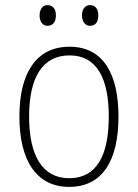

<svg xmlns="http://www.w3.org/2000/svg" viewBox="-20 -722 540 752"><path d="M332 -621C355 -621 365 -637 365 -662C365 -686 354 -702 332 -702C313 -702 301 -685 301 -662C301 -639 313 -621 332 -621ZM166 -621C188 -621 199 -637 199 -662C199 -685 188 -702 166 -702C146 -702 135 -684 135 -662C135 -639 146 -621 166 -621ZM251 10C381 10 444 -93 444 -265C444 -429 387 -539 252 -539C125 -539 56 -440 56 -266C56 -93 123 10 251 10ZM251 -24C145 -24 94 -114 94 -266C94 -419 147 -505 252 -505C363 -505 406 -409 406 -266C406 -112 358 -24 251 -24Z"/></svg>

Font: Noto Sans Mono ExtraCondensed ExtraLight
Style: Regular
Weight: 200
Width: 2
Designer: Monotype Design Team
Foundry: Monotype Imaging Inc.
Version: Version 2.014